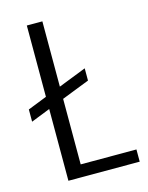

<svg xmlns="http://www.w3.org/2000/svg" viewBox="-108 -767 645 835"><g transform="rotate(-15 215.0 -349.5)"><path d="M416 -55V0H95V-323L9 -289V-344L95 -378V-699H165V-405L290 -454V-399L165 -350V-55Z"/></g></svg>

Font: Poppins-Tabular Light
Style: Regular
Weight: 300
Designer: Ninad Kale (Devanagari), Jonny Pinhorn (Latin)
Foundry: Indian Type Foundry
Version: Version 4.004